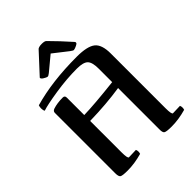

<svg xmlns="http://www.w3.org/2000/svg" viewBox="-261 -1053 1196 1196"><g transform="rotate(-45 337.0 -455.5)"><path d="M326 -924Q352 -924 360 -916Q390 -886 420 -854Q450 -822 481 -787Q485 -783 484 -778Q483 -773 479.5 -770.5Q476 -768 469.5 -764.5Q463 -761 454.5 -758Q446 -755 442 -755Q436 -755 420 -767L324 -842L230 -764Q216 -753 210 -753Q205 -753 196 -757.5Q187 -762 181 -766Q175 -770 172 -774.5Q169 -779 169 -782Q169 -783 171 -785L292 -916Q304 -924 326 -924ZM46 -616Q40 -626 40 -642Q40 -655 44 -666Q207 -713 425 -713Q517 -713 553 -684.5Q589 -656 589 -578V-95Q589 -40 600 -40L663 -42Q667 -34 667 -23Q667 -15 664 -6Q597 13 536 13Q490 13 479 6Q468 -1 469 -30V-393Q346 -374 201 -371V-95Q201 -40 212 -40L275 -42Q279 -34 279 -23Q279 -15 276 -6Q209 13 148 13Q102 13 91.5 6Q81 -1 81 -30V-562Q81 -577 98 -583Q134 -595 183 -595Q201 -595 201 -577V-423Q291 -425 469 -445V-564Q469 -620 449 -640Q429 -660 373 -660Q282 -660 183 -644.5Q84 -629 46 -616Z"/></g></svg>

Font: Federant
Style: Medium
Weight: 500
Designer: Cyreal (www.cyreal.org)
Foundry: Cyreal (www.cyreal.org)
Version: Version 1.010